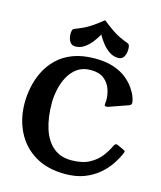

<svg xmlns="http://www.w3.org/2000/svg" viewBox="-131 -991 921 1097"><g transform="rotate(15 329.5 -443.0)"><path d="M642 -211Q647 -209 651 -206.5Q655 -204 655 -200Q655 -197 653 -193Q639 -159 615 -123Q591 -87 555 -56.5Q519 -26 470.5 -7.5Q422 11 358 11Q253 11 180 -33Q107 -77 69 -153Q31 -229 31 -323Q31 -367 40.5 -415Q50 -463 72 -508.5Q94 -554 131.5 -591Q169 -628 224.5 -649.5Q280 -671 356 -671Q419 -671 465 -655.5Q511 -640 541.5 -615.5Q572 -591 590.5 -564Q609 -537 617 -514.5Q625 -492 625 -480Q625 -468 610 -463L502 -425Q496 -422 487 -422Q476 -422 476 -430Q476 -432 477 -443.5Q478 -455 478 -459Q478 -491 466.5 -523.5Q455 -556 427 -578.5Q399 -601 348 -601Q301 -601 269 -578Q237 -555 217.5 -518.5Q198 -482 189.5 -440.5Q181 -399 181 -362Q181 -277 201.5 -212Q222 -147 264.5 -110.5Q307 -74 372 -74Q437 -74 479 -96.5Q521 -119 546 -152.5Q571 -186 585 -217Q591 -229 600 -229Q604 -229 612 -225ZM353 -812Q340 -788 321 -764Q302 -740 278.5 -724Q255 -708 226 -708Q204 -708 193 -726.5Q182 -745 182 -770Q182 -781 184 -790Q186 -799 194 -803Q223 -814 245.5 -824.5Q268 -835 293 -852Q318 -869 353 -897Q389 -869 413.5 -852Q438 -835 460.5 -824.5Q483 -814 512 -803Q520 -799 522 -790Q524 -781 524 -770Q524 -745 513.5 -726.5Q503 -708 480 -708Q452 -708 428 -724Q404 -740 385 -764Q366 -788 353 -812Z"/></g></svg>

Font: Young Serif
Style: Regular
Weight: 400
Designer: Bastien Sozeau
Foundry: NBR — Bastien Sozeau
Version: Version 3.004; ttfautohint (v1.8.4.7-5d5b);gftools[0.9.33]